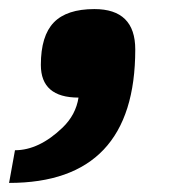

<svg xmlns="http://www.w3.org/2000/svg" viewBox="-85 -201 400 423"><path d="M5 -58Q5 -122 33.5 -151.5Q62 -181 123 -181Q213 -181 213 -92Q213 202 -65 202L-52 130Q1 130 53 80Q82 52 88 14Q5 14 5 -58Z"/></svg>

Font: Fugaz One
Style: Regular
Weight: 400
Designer: Daniel Hernandez
Foundry: Daniel Hernandez
Version: Version 1.002